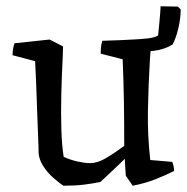

<svg xmlns="http://www.w3.org/2000/svg" viewBox="-20 -580 596 612"><path d="M182 12Q167 2 148.5 -14.5Q130 -31 117 -52Q104 -73 103 -93Q103 -111 101.5 -145.5Q100 -180 98.5 -222.5Q97 -265 95.5 -308Q94 -351 92 -385L20 -404Q20 -423 26 -442L138 -454L181 -432L180 -400Q177 -343 175.5 -283Q174 -223 175.5 -170Q177 -117 183 -80Q205 -70 228 -65Q251 -60 267 -60Q290 -60 316 -75Q342 -90 376 -115Q376 -186 375 -253.5Q374 -321 371 -391L301 -409Q301 -420 302 -430Q303 -440 306 -450L422 -454L461 -432L458 -393Q453 -308 451.5 -228Q450 -148 459 -70L529 -64Q535 -49 535 -35Q509 -22 476.5 -9Q444 4 403 12L381 -20L378 -67V-74Q359 -55 339.5 -37Q320 -19 300 0Q276 5 248 8.5Q220 12 182 12ZM530 -438Q504 -422 470 -418Q436 -414 407 -417Q378 -420 364 -424V-452Q379 -453 403 -454Q427 -455 450 -457.5Q473 -460 484 -467Q486 -488 488.5 -513.5Q491 -539 492 -560L547 -559L556 -550Q556 -522 548.5 -490Q541 -458 530 -438Z"/></svg>

Font: Labrada
Style: Regular
Weight: 400
Designer: Mercedes Jáuregui
Foundry: Omnibus-Type Team
Version: Version 1.000; ttfautohint (v1.8.4.7-5d5b)